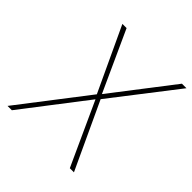

<svg xmlns="http://www.w3.org/2000/svg" viewBox="-192 -846 981 981"><g transform="rotate(45 298.5 -355.5)"><path d="M313 -383.8 564.5 -710.4H597.2L326.7 -360.8L494.6 0H464.8L308.6 -341.8L45.9 0H14.6L295.4 -364.7L133.3 -711.4H163.6Z"/></g></svg>

Font: Roboto Mono Thin
Style: Italic
Weight: 250
Designer: Google
Version: Version 2.000985; 2015; ttfautohint (v1.3)